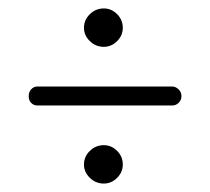

<svg xmlns="http://www.w3.org/2000/svg" viewBox="-20 -468 498 455"><path d="M69 -263H388Q396 -263 403 -256.5Q410 -250 410 -240Q410 -231 403.5 -224.5Q397 -218 388 -218H69Q60 -218 54 -224Q48 -230 48 -240Q48 -250 54 -256.5Q60 -263 69 -263ZM179 -78Q179 -97 193 -110.5Q207 -124 226 -124Q244 -124 257.5 -110.5Q271 -97 271 -78Q271 -60 257.5 -46.5Q244 -33 226 -33Q207 -33 193 -46.5Q179 -60 179 -78ZM179 -402Q179 -421 193 -434.5Q207 -448 226 -448Q244 -448 257.5 -434.5Q271 -421 271 -402Q271 -384 257.5 -370.5Q244 -357 226 -357Q207 -357 193 -370.5Q179 -384 179 -402Z"/></svg>

Font: Terminal Dosis
Style: Light
Weight: 300
Designer: EdgarTolentino, PabloImpallari, IginoMarini
Foundry: EdgarTolentino, PabloImpallari, IginoMarini
Version: Version 1.006